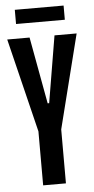

<svg xmlns="http://www.w3.org/2000/svg" viewBox="-59 -856 437 890"><g transform="rotate(-5 159.5 -411.0)"><path d="M105 0V-251L-2 -688H102L159 -377H166L218 -688H321L211 -251V0ZM45 -756V-822H272V-756Z"/></g></svg>

Font: Saira Ultra Condensed
Style: Bold
Weight: 700
Width: 1
Designer: Hector Gatti with collaboration of the Omnibus-Type team
Foundry: Omnibus-Type
Version: Version 1.001; ttfautohint (v1.8)